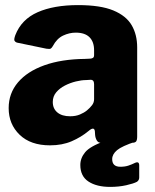

<svg xmlns="http://www.w3.org/2000/svg" viewBox="-20 -560 608 753"><path d="M327 -46Q298 -22 261 -6Q224 10 176 10Q100 10 57 -31.5Q14 -73 14 -136Q14 -194 50.5 -237Q87 -280 154 -304Q221 -328 313 -329L334 -330Q338 -330 343.5 -332.5Q349 -335 349 -344V-363Q349 -396 331 -414Q313 -432 277 -432Q252 -432 227.5 -420.5Q203 -409 187 -379Q183 -372 179 -369.5Q175 -367 162 -369L46 -393Q40 -395 37 -400Q34 -405 40 -422Q64 -484 127.5 -512Q191 -540 286 -540Q374 -540 424.5 -519Q475 -498 496.5 -461Q518 -424 518 -374V-25Q518 -11 514 -5.5Q510 0 497 0H376Q365 0 359.5 -9.5Q354 -19 353 -31L352 -46Q349 -65 327 -46ZM349 -230Q349 -248 334 -247L318 -246Q300 -246 277.5 -240.5Q255 -235 234.5 -224.5Q214 -214 200.5 -198Q187 -182 187 -160Q187 -134 205 -119Q223 -104 255 -104Q277 -104 293.5 -111Q310 -118 321 -127Q333 -137 341 -147.5Q349 -158 349 -171V-230ZM295 87Q295 60 314 37Q333 14 391 -7L513 -5Q458 13 439 29Q420 45 420 64Q420 79 428 86.5Q436 94 452 94Q470 94 483.5 89.5Q497 85 509 79Q526 71 526 89V136Q526 147 517 153Q504 160 475 166.5Q446 173 412 173Q359 173 327 152Q295 131 295 87Z"/></svg>

Font: Libre Franklin Thin ExtraBold
Style: Regular
Weight: 800
Version: Version 3.000